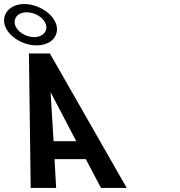

<svg xmlns="http://www.w3.org/2000/svg" viewBox="-109 -932 894 952"><path d="M43.2 0H169.4L161.4 -143H316.4L391.9 0H519.4L138.2 -667H34.4ZM156.6 -232 141.8 -475 269.1 -232ZM71.5 -707C149.5 -707 185 -759.2 170.4 -809C153.4 -867.2 78.1 -912 11.6 -912C-64.3 -912 -100.1 -857.7 -85.8 -809C-68.8 -750.8 4.9 -707 71.5 -707ZM59.5 -748C19.9 -748 -24.5 -774.4 -34.6 -809C-43.4 -839 -23 -871 23.5 -871C64.8 -871 108.6 -845 119.2 -809C127.9 -779.2 106.2 -748 59.5 -748Z"/></svg>

Font: Din Kursivschrift
Style: BreitLeft
Weight: 400
Version: Version 1.089